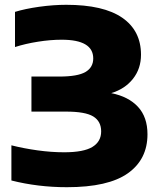

<svg xmlns="http://www.w3.org/2000/svg" viewBox="-20 -770 670 800"><path d="M594.5 -210.5Q594.5 -106 512.8 -48Q431 10 259 10Q138 10 27.5 -18V-164.5Q79 -151.5 136.5 -143.5Q194 -135.5 247.5 -135.5Q328.5 -135.5 365 -157.8Q401.5 -180 401.5 -222.5Q401.5 -264.5 368.5 -284.8Q335.5 -305 255 -305H111V-451H227Q303.5 -451 336 -470Q368.5 -489 368.5 -526.5Q368.5 -604.5 237 -604.5Q190 -604.5 138 -596.2Q86 -588 42.5 -574V-720.5Q84.5 -733.5 143.5 -741.8Q202.5 -750 256 -750Q411.5 -750 489.5 -696Q567.5 -642 567.5 -542Q567.5 -484 534.2 -441.8Q501 -399.5 443.5 -382Q515.5 -367.5 555 -324.8Q594.5 -282 594.5 -210.5Z"/></svg>

Font: Encode Sans Expanded ExtraBold
Style: Regular
Weight: 800
Width: 7
Designer: Multiple Designers
Foundry: Impallari Type
Version: Version 2.000